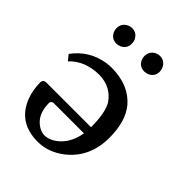

<svg xmlns="http://www.w3.org/2000/svg" viewBox="-185 -716 823 823"><g transform="rotate(45 226.5 -304.5)"><path d="M83 -571.8Q83 -602.1 110.4 -615.7Q120.1 -620.1 129.9 -620.1Q159.7 -620.1 172.9 -591.8Q176.8 -581.5 176.8 -571.8Q176.8 -541 148.4 -528.8Q139.2 -525.4 129.9 -524.9Q99.1 -524.9 86.9 -553.2Q83 -562.5 83 -571.8ZM252 -571.8Q252 -602.1 279.3 -615.7Q289.1 -620.1 298.8 -620.1Q328.6 -620.1 341.8 -591.8Q345.7 -581.5 346.2 -571.8Q346.2 -541 317.9 -528.8Q308.6 -525.4 298.8 -524.9Q268.1 -524.9 255.9 -553.2Q252 -562.5 252 -571.8ZM303.2 -154.8H119.1Q106 -152.8 105 -141.1Q105 -68.8 154.8 -39.1Q171.9 -28.8 189 -28.8Q224.6 -28.8 258.3 -61.5Q293.5 -96.7 303.2 -154.8ZM36.1 -324.2 16.1 -349.1Q68.8 -421.4 157.2 -435.5Q174.3 -438 189.9 -438Q293.9 -437 349.1 -372.1Q394 -317.4 394 -219.2Q394 -100.1 309.1 -32.7Q253.4 10.7 189 11.2Q69.8 11.2 30.3 -94.2Q16.1 -133.3 16.1 -178.2Q18.1 -194.3 34.2 -194.8H306.2Q305.7 -283.7 282.2 -321.8Q244.6 -377.4 172.9 -378.9Q86.9 -378.4 36.1 -324.2Z"/></g></svg>

Font: Linux Biolinum Capitals O
Style: Small Caps
Weight: 400
Designer: Philipp H. Poll
Foundry: Philipp H. Poll
Version: Version 1.0.4